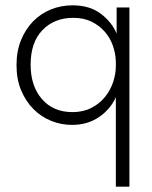

<svg xmlns="http://www.w3.org/2000/svg" viewBox="-20 -461 570 721"><path d="M250 8Q210 8 172.5 -7Q135 -22 106 -51Q77 -80 59.5 -121.5Q42 -163 42 -217Q42 -269 59 -310.5Q76 -352 104.5 -381Q133 -410 171 -425.5Q209 -441 252 -441Q317 -441 358.5 -409.5Q400 -378 418 -335V-433H466V240H415V-96Q395 -51 352 -21.5Q309 8 250 8ZM252 -40Q292 -40 322.5 -55.5Q353 -71 373.5 -96Q394 -121 404.5 -152Q415 -183 415 -213V-230Q414 -261 403.5 -290.5Q393 -320 372.5 -343Q352 -366 323 -380Q294 -394 255 -394Q184 -394 139.5 -348Q95 -302 95 -218Q95 -138 137.5 -89Q180 -40 252 -40Z"/></svg>

Font: Tilda Sans Light
Style: Regular
Weight: 300
Designer: ParaType Ltd
Foundry: ParaType Ltd
Version: Version 1.009